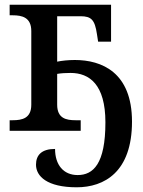

<svg xmlns="http://www.w3.org/2000/svg" viewBox="-20 -556 607 816"><path d="M306 240C423 240 541 175 541 -39C541 -249 412 -301 298 -301C269 -301 243 -298 223 -294V-487H322C368 -487 383 -472 392 -411L397 -379H452V-536H21V-491H34C74 -491 113 -482 113 -424V-111C113 -53 74 -45 34 -45H21V0H323V-45H301C261 -45 223 -53 223 -111V-242C241 -245 260 -246 280 -246C360 -246 428 -197 428 -36C428 141 376 188 310 188C250 188 214 145 214 77C157 77 133 103 133 144C133 193 180 240 306 240Z"/></svg>

Font: Noto Serif Thai Medium
Style: Regular
Weight: 500
Designer: Monotype Design Team
Foundry: Monotype Imaging Inc.
Version: Version 1.901;PS 001.901;hotconv 1.0.88;makeotf.lib2.5.64775